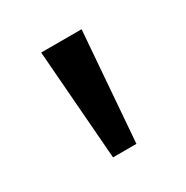

<svg xmlns="http://www.w3.org/2000/svg" viewBox="-77 -780 378 391"><g transform="rotate(-30 112.5 -585.0)"><path d="M160 -714 140 -456H85L65 -714Z"/></g></svg>

Font: Noto Sans Palmyrene
Style: Regular
Weight: 400
Designer: Monotype Design Team
Foundry: Monotype Imaging Inc.
Version: Version 2.001; ttfautohint (v1.8.4.7-5d5b)